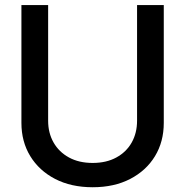

<svg xmlns="http://www.w3.org/2000/svg" viewBox="-20 -748 751 779"><path d="M356 11.7Q268.6 11.7 203.6 -22Q138.7 -55.7 102.8 -114.5Q66.9 -173.3 66.9 -249.5V-727.5H175.3V-258.3Q175.3 -208.5 197.3 -169.9Q219.2 -131.3 259.8 -109.1Q300.3 -86.9 356 -86.9Q411.6 -86.9 452.1 -109.1Q492.7 -131.3 514.4 -169.9Q536.1 -208.5 536.1 -258.3V-727.5H644.5V-249.5Q644.5 -173.3 608.9 -114.5Q573.2 -55.7 508.3 -22Q443.4 11.7 356 11.7Z"/></svg>

Font: Inter 28pt Medium
Style: Regular
Weight: 500
Designer: Rasmus Andersson
Foundry: rsms
Version: Version 4.001;git-66647c0bb